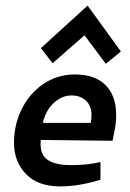

<svg xmlns="http://www.w3.org/2000/svg" viewBox="-20 -656 464 686"><path d="M30 0ZM30 -146Q30 -79 72.5 -34.5Q115 10 195 10Q263 10 339 -14V-77Q293 -66 233 -66Q181 -66 153 -83Q125 -100 125 -141Q125 -151 126 -156L382 -153L390 -193Q395 -217 395 -246Q395 -314 357 -352Q319 -390 248 -390Q185 -390 135 -356Q85 -322 57.5 -266Q30 -210 30 -146ZM307 -244Q307 -232 304 -217H133Q144 -263 173 -289Q202 -315 235 -315Q267 -315 287 -296.5Q307 -278 307 -244ZM358 -428 412 -472 293 -636 126 -484 168 -430 282 -530Z"/></svg>

Font: Cambay Devanagari
Style: Bold Italic
Weight: 700
Designer: Pooja Saxena
Foundry: Pooja Saxena
Version: Version 1.005;PS 001.005;hotconv 1.0.70;makeotf.lib2.5.58329